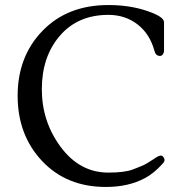

<svg xmlns="http://www.w3.org/2000/svg" viewBox="-20 -731 723 762"><path d="M631 -529Q631 -522 626.5 -515.5Q622 -509 615 -509Q598 -509 593 -529Q575 -596 526 -634Q477 -672 410 -672Q289 -672 217.5 -589Q146 -506 146 -377Q146 -248 221.5 -147Q297 -46 410 -46Q475 -46 507.5 -58.5Q540 -71 551.5 -76.5Q563 -82 581 -94Q599 -106 601 -107Q619 -118 626 -110.5Q633 -103 633 -96Q633 -89 625 -81Q591 -43 555 -24Q490 11 400 11Q244 11 147 -92Q50 -195 50 -351Q50 -507 149 -609Q248 -711 410 -711Q494 -711 562.5 -688Q631 -665 631 -643Z"/></svg>

Font: Lustria
Style: Regular
Weight: 400
Designer: Matthew Desmond
Foundry: Matthew Desmond
Version: Version 001.001; ttfautohint (v1.6)